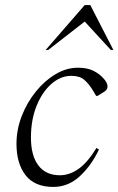

<svg xmlns="http://www.w3.org/2000/svg" viewBox="-20 -727 467 757"><path d="M190 10Q117 10 81 -36Q45 -82 45 -160Q45 -216 65.5 -269Q86 -322 121 -365.5Q156 -409 199 -434.5Q242 -460 287 -460Q324 -460 348 -448Q372 -436 387 -419Q404 -401 404 -386Q404 -374 392 -366L365 -349H359L346 -371Q330 -397 312 -412.5Q294 -428 261 -428Q219 -428 182.5 -396Q146 -364 124 -309Q102 -254 102 -185Q102 -113 131.5 -74.5Q161 -36 216 -36Q254 -36 289.5 -61Q325 -86 360 -143H362L370 -137Q340 -74 294.5 -32Q249 10 190 10ZM160 -530 314 -707H336L427 -530H417L314 -642L170 -530Z"/></svg>

Font: Spectral Light
Style: Italic
Weight: 300
Italic angle: -10°
Designer: Jean-Baptiste Levee
Foundry: Production Type
Version: Version 2.001